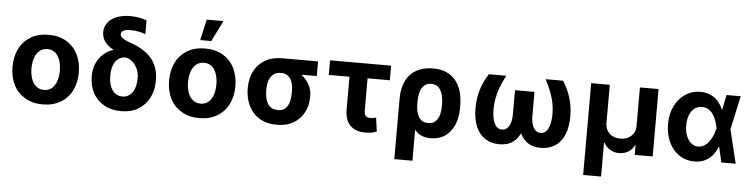

<svg xmlns="http://www.w3.org/2000/svg" viewBox="-53 -1065 6062 1548"><g transform="rotate(5 2977.5 -291.5)"><path d="M306.6 10.7Q223.6 10.7 164.1 -24.9Q102.5 -61 70.8 -123.5Q38.6 -187.5 38.6 -270.5Q38.6 -354.5 70.8 -418.5Q102.1 -480.5 164.1 -517.6Q224.1 -552.7 306.6 -552.7Q389.6 -552.7 449.7 -517.6Q510.7 -481 542.5 -418.5Q575.2 -354 575.2 -270.5Q575.2 -188 542.5 -123.5Q510.7 -60.5 449.7 -24.9Q390.1 10.7 306.6 10.7ZM370.6 -128.4Q395.5 -149.4 408.7 -187Q421.4 -225.1 421.4 -271.5Q421.4 -318.4 408.7 -356.4Q395.5 -393.6 370.6 -415.5Q346.2 -437 307.6 -437Q269 -437 244.1 -415.5Q217.3 -393.1 205.1 -356.4Q191.9 -319.3 191.9 -271.5Q191.9 -224.6 205.1 -187Q217.3 -149.9 244.1 -128.4Q269.5 -106.4 307.6 -106.4Q345.7 -106.4 370.6 -128.4Z M742.7 -610.8Q742.2 -677.7 798.8 -719.2Q854.5 -760.3 951.2 -760.3Q983.4 -760.3 1016.6 -754.9Q1047.4 -749 1082.5 -737.8V-625.5Q1060.5 -634.8 1028.8 -641.1Q995.6 -647.9 962.9 -647.9Q922.9 -647.9 904.3 -637.7Q884.8 -627 884.8 -608.9Q884.8 -599.1 891.6 -589.4Q897 -580.6 915 -569.8Q930.7 -560.5 961.4 -548.8Q1082.5 -508.8 1141.1 -438.5Q1199.7 -367.2 1199.7 -267.1V-257.3Q1199.7 -179.2 1168 -118.7Q1135.3 -58.1 1078.1 -23.9Q1021.5 9.8 941.9 9.8Q861.3 9.8 803.7 -22.9Q745.1 -56.2 713.4 -114.7Q681.6 -171.9 681.6 -248.5V-258.3Q681.6 -311 702.1 -356.4Q722.7 -401.9 758.3 -433.1Q794.9 -465.3 837.9 -476.1L836.9 -478.5Q791.5 -502.4 767.1 -535.6Q742.7 -568.8 742.7 -610.8ZM830.1 -273.9V-265.6Q830.1 -220.7 842.8 -185.1Q855 -150.4 880.4 -129.4Q905.3 -108.9 941.9 -108.9Q977.5 -108.9 1002 -129.4Q1026.9 -149.9 1039.1 -184.6Q1051.3 -219.7 1051.3 -265.6V-273.9Q1051.3 -309.6 1037.1 -340.8Q1022 -374 998.5 -396Q973.1 -418.9 941.9 -424.8Q906.2 -424.8 880.9 -404.8Q854.5 -383.8 842.8 -351.1Q830.1 -315.9 830.1 -273.9Z M1573.7 10.7Q1490.7 10.7 1431.2 -24.9Q1369.6 -61 1337.9 -123.5Q1305.7 -187.5 1305.7 -270.5Q1305.7 -354.5 1337.9 -418.5Q1369.1 -480.5 1431.2 -517.6Q1491.2 -552.7 1573.7 -552.7Q1656.7 -552.7 1716.8 -517.6Q1777.8 -481 1809.6 -418.5Q1842.3 -354 1842.3 -270.5Q1842.3 -188 1809.6 -123.5Q1777.8 -60.5 1716.8 -24.9Q1657.2 10.7 1573.7 10.7ZM1637.7 -128.4Q1662.6 -149.4 1675.8 -187Q1688.5 -225.1 1688.5 -271.5Q1688.5 -318.4 1675.8 -356.4Q1662.6 -393.6 1637.7 -415.5Q1613.3 -437 1574.7 -437Q1536.1 -437 1511.2 -415.5Q1484.4 -393.1 1472.2 -356.4Q1459 -319.3 1459 -271.5Q1459 -224.6 1472.2 -187Q1484.4 -149.9 1511.2 -128.4Q1536.6 -106.4 1574.7 -106.4Q1612.8 -106.4 1637.7 -128.4ZM1616.7 -616.7H1527.3L1565.4 -785.6H1700.7Z M1942.9 -258.3V-270Q1943.8 -344.2 1973.1 -401.9Q2002.9 -460.4 2060.1 -494.6Q2117.2 -528.3 2200.2 -528.3Q2210.9 -522.5 2222.2 -505.9Q2230.5 -492.2 2249.5 -473.1Q2266.6 -456.1 2297.4 -446.3Q2335.4 -434.1 2371.1 -404.3Q2406.2 -374.5 2428.2 -335.4Q2450.7 -293.9 2450.2 -248.5V-238.8Q2451.2 -168.9 2421.4 -112.8Q2391.6 -55.7 2336.4 -22.9Q2281.2 9.8 2201.2 9.8Q2117.7 9.8 2061 -25.4Q2003.9 -60.1 1973.6 -121.6Q1943.4 -182.6 1942.9 -258.3ZM2092.8 -270V-258.3Q2093.8 -216.8 2103.5 -183.1Q2113.8 -148.4 2137.2 -129.4Q2160.6 -108.9 2201.2 -108.9Q2237.8 -108.9 2259.8 -129.4Q2281.7 -149.9 2291 -183.1Q2300.3 -219.2 2300.3 -258.3V-270Q2300.3 -305.2 2291 -339.4Q2281.2 -371.6 2259.8 -390.1Q2237.3 -409.7 2200.2 -409.7Q2161.6 -409.7 2137.7 -390.1Q2113.8 -370.6 2103.5 -339.4Q2093.8 -310.1 2092.8 -270ZM2200.2 -528.3H2488.8V-409.7H2200.2Z M2584.5 -545.4H3078.6V-427.2H2584.5ZM2752 -166V-545.4H2898.4V-165.5Q2898.4 -144 2904.3 -132.3Q2910.2 -120.1 2920.9 -115.2Q2931.2 -110.4 2945.8 -110.4Q2961.4 -110.4 2972.7 -112.8Q2989.7 -116.2 2994.6 -117.7L3009.8 -5.9Q2982.9 4.4 2965.8 6.8Q2943.8 9.8 2916 9.8Q2837.9 9.8 2794.9 -33.7Q2752 -76.7 2752 -166Z M3316.9 203.1H3169.9V-288.6Q3169.9 -373.5 3200.2 -433.1Q3230 -492.2 3286.1 -522.5Q3342.3 -552.7 3417.5 -552.7Q3484.9 -552.7 3531.2 -530.3Q3578.1 -507.3 3606.9 -468.3Q3636.7 -426.8 3649.4 -377.4Q3662.1 -327.1 3662.1 -267.1V-257.3Q3662.1 -176.3 3636.7 -116.7Q3610.4 -56.6 3562.5 -23.4Q3514.6 9.8 3446.8 9.8Q3382.3 9.8 3343.8 -21Q3305.2 -50.8 3283.2 -106Q3260.3 -163.1 3248 -232.4L3315.9 -257.8Q3315.9 -230.5 3319.8 -207Q3324.2 -181.6 3335 -159.7Q3346.7 -136.7 3365.2 -124Q3385.7 -110.4 3415 -110.4Q3454.1 -110.4 3476.1 -132.3Q3498 -154.3 3506.8 -187.5Q3515.6 -222.2 3515.1 -257.3V-267.1Q3515.1 -309.6 3505.4 -347.2Q3496.1 -383.3 3473.6 -405.8Q3450.7 -427.7 3413.1 -427.7Q3378.4 -427.7 3356.4 -406.7Q3335 -386.7 3325.2 -351.1Q3315.4 -314.9 3315.9 -274.4Z M3870.6 -545.4H4010.7Q3983.4 -494.1 3964.8 -444.8Q3948.7 -401.4 3939.9 -355Q3931.6 -310.5 3931.6 -271.5Q3931.6 -195.3 3952.6 -152.8Q3973.6 -109.9 4014.2 -109.9Q4048.8 -109.9 4069.8 -144Q4090.8 -177.2 4090.8 -242.2V-435.5H4201.7V-257.3Q4201.7 -176.3 4179.7 -116.2Q4157.2 -55.2 4114.3 -22.9Q4070.8 9.8 4002.9 9.8Q3935.5 9.8 3887.7 -21.5Q3838.4 -53.2 3812 -115.2Q3785.6 -178.2 3786.1 -270.5Q3787.1 -348.6 3808.1 -416Q3830.1 -485.8 3870.6 -545.4ZM4329.1 -545.4H4469.7Q4508.3 -488.3 4531.2 -416Q4552.7 -347.2 4553.7 -270.5Q4554.2 -178.2 4527.8 -115.2Q4501.5 -53.2 4452.6 -21.5Q4403.8 9.8 4336.9 9.8Q4269.5 9.8 4226.1 -22.9Q4182.1 -55.7 4160.2 -116.2Q4138.7 -174.8 4138.7 -257.3V-435.5H4248.5V-242.2Q4248.5 -178.2 4270 -144Q4291 -109.9 4325.7 -109.9Q4352.5 -109.9 4370.6 -129.4Q4389.2 -148.9 4398.9 -185.1Q4408.7 -221.7 4408.7 -271.5Q4408.7 -313 4400.9 -355Q4393.1 -396.5 4375 -444.8Q4356.4 -494.1 4329.1 -545.4Z M4842.8 197.8H4697.8V-545.4H4848.6V-232.4Q4849.6 -198.2 4864.3 -174.3Q4878.9 -149.9 4907.2 -134.8Q4933.6 -120.6 4970.7 -120.6Q5007.8 -120.6 5034.2 -134.8Q5061 -149.4 5076.7 -174.3Q5092.3 -199.7 5092.3 -232.4V-545.4H5243.2V0H5098.1V-77.6H5093.8Q5076.7 -42.5 5044.4 -22.9Q5011.7 -3.4 4970.7 -3.4Q4929.7 -3.4 4897 -22.9Q4864.3 -42 4847.2 -77.6H4842.8Z M5579.1 11.2Q5510.3 10.7 5457.5 -25.4Q5404.3 -61 5374 -125.5Q5343.8 -189.9 5343.8 -272.9Q5343.8 -355 5375.5 -418.5Q5406.7 -480.5 5460.9 -517.1Q5514.2 -552.7 5581.5 -552.7Q5625 -552.7 5661.6 -537.1Q5697.3 -522 5724.1 -492.7Q5749.5 -464.8 5765.6 -424.8H5811L5848.6 -273.9L5915 0H5798.8L5736.3 -273.9Q5731.9 -296.4 5721.2 -329.1Q5711.9 -356.9 5696.3 -380.4Q5681.2 -403.3 5658.7 -418Q5636.7 -432.1 5606 -432.1Q5569.8 -432.1 5543.9 -412.1Q5518.6 -392.1 5504.4 -356Q5490.7 -320.8 5490.7 -273.9Q5490.7 -225.6 5504.9 -190.4Q5519 -152.8 5543.5 -132.8Q5568.8 -111.3 5601.1 -111.3Q5629.4 -111.3 5652.3 -127Q5675.8 -142.1 5692.4 -166Q5709.5 -190.9 5720.2 -218.3Q5731.4 -246.6 5736.3 -271.5L5793.5 -545.4H5908.2L5848.6 -271.5L5811 -124.5H5767.6Q5752.9 -85.9 5727.5 -55.2Q5702.6 -24.4 5665 -6.3Q5628.4 11.2 5579.1 11.2Z"/></g></svg>

Font: My Font
Style: Bold
Weight: 500
Designer: Rasmus Andersson
Foundry: rsms
Version: Version 0.001